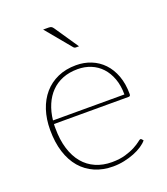

<svg xmlns="http://www.w3.org/2000/svg" viewBox="-133 -804 783 902"><g transform="rotate(-20 259.0 -352.5)"><path d="M442.5 -294Q442.5 -338.5 429.8 -373.2Q417 -408 394.8 -432Q372.5 -456 342 -468.5Q311.5 -481 276 -481Q234 -481 200.8 -467.8Q167.5 -454.5 143.5 -430Q119.5 -405.5 104.8 -371Q90 -336.5 85.5 -294ZM453.5 -60.5Q443.5 -48 425.5 -36Q407.5 -24 384.2 -14.8Q361 -5.5 333.8 0.2Q306.5 6 278 6Q227.5 6 186.8 -11.8Q146 -29.5 117.2 -63Q88.5 -96.5 73 -145.2Q57.5 -194 57.5 -256.5Q57.5 -310.5 72.2 -355.2Q87 -400 115 -432.5Q143 -465 183.5 -483Q224 -501 275.5 -501Q315.5 -501 350.2 -487Q385 -473 411 -445.8Q437 -418.5 451.8 -378.5Q466.5 -338.5 466.5 -287Q466.5 -276.5 457.5 -276.5H84Q83.5 -271.5 83.5 -266.8Q83.5 -262 83.5 -256.5Q83.5 -197.5 97.5 -152.5Q111.5 -107.5 137 -77Q162.5 -46.5 198.8 -30.8Q235 -15 279.5 -15Q319 -15 348 -23.8Q377 -32.5 396.5 -43Q416 -53.5 426.8 -62.2Q437.5 -71 440.5 -71Q444.5 -71 447 -68ZM214.5 -711Q224.5 -711 229.2 -708.2Q234 -705.5 239 -698L319.5 -579.5H304.5Q296.5 -579.5 292 -585.5L188 -711Z"/></g></svg>

Font: Lato 2
Style: Regular
Weight: 200
Designer: Lukasz Dziedzic with Adam Twardoch and Botio Nikoltchev
Foundry: tyPoland Lukasz Dziedzic
Version: Version 2.015; 2015-08-06; http://www.latofonts.com/